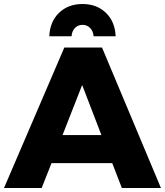

<svg xmlns="http://www.w3.org/2000/svg" viewBox="-25 -938 823 958"><path d="M583 0 535 -124H232L183 0H-5L296 -701H484L778 0ZM287 -264H481L385 -514ZM221 -757Q224 -830 269.5 -874Q315 -918 387 -918Q458 -918 503.5 -874Q549 -830 552 -757H442Q440 -783 424.5 -798.5Q409 -814 387 -814Q364 -814 349 -798.5Q334 -783 332 -757Z"/></svg>

Font: Gontserrat
Style: Bold
Weight: 700
Designer: Julieta Ulanovsky
Foundry: Julieta Ulanovsky
Version: Version 6.001